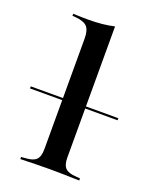

<svg xmlns="http://www.w3.org/2000/svg" viewBox="-154 -703 620 773"><g transform="rotate(20 155.5 -316.0)"><path d="M154.8 -2.4Q121 -2.4 92.3 -1.6Q63.7 -0.8 28.2 0V-8.9L46 -10.5Q79 -12.1 92.3 -25.4Q105.6 -38.7 105.6 -70.2V-207.3H204V-70.2Q204 -38.7 217.3 -25.4Q230.6 -12.1 263.7 -10.5L280.6 -8.9V0Q246 -0.8 216.9 -1.6Q187.9 -2.4 154.8 -2.4ZM105.6 -207.3V-544.4Q105.6 -579.8 91.9 -594.8Q78.2 -609.7 41.9 -612.9L28.2 -613.7V-622.6Q50 -621.8 62.9 -621.4Q75.8 -621 91.9 -621Q124.2 -621 152 -623.8Q179.8 -626.6 204 -632.3V-622.6V-207.3ZM-32.3 -280.6V-289.5H342.7V-280.6Z"/></g></svg>

Font: Playfair 144pt SemiExpanded SemiBold
Style: Regular
Weight: 600
Width: 6
Designer: Claus Eggers Sørensen
Foundry: Claus Eggers Sørensen
Version: Version 2.203